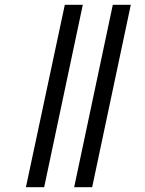

<svg xmlns="http://www.w3.org/2000/svg" viewBox="-20 -780 605 800"><path d="M289 0H364L525 -760H450ZM88 0H164L325 -760H250Z"/></svg>

Font: Noto Serif Display SemiCondensed SemiBold
Style: Italic
Weight: 600
Width: 4
Italic angle: -12°
Designer: Monotype Design Team
Foundry: Monotype Imaging Inc.
Version: Version 2.009